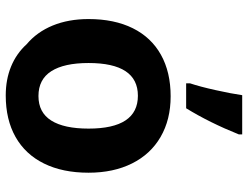

<svg xmlns="http://www.w3.org/2000/svg" viewBox="-116 -726 852 659"><g transform="rotate(90 309.5 -396.0)"><path d="M131.3 -62Q89.4 -97.2 67.1 -151.4Q44.9 -205.6 44.9 -274.4Q44.9 -362.8 76.4 -426.3Q107.9 -489.7 167.5 -522.9Q227.1 -556.2 310.1 -556.2Q390.1 -556.2 449.5 -521.7Q508.8 -487.3 540.5 -423.6Q572.3 -359.9 572.3 -274.4Q572.3 -185.5 540.8 -121.6Q509.3 -57.6 449.7 -23.9Q390.1 9.8 307.1 9.8Q252.4 9.8 207.8 -8.5Q163.1 -26.9 131.3 -62ZM420.9 -274.4Q420.9 -443.8 308.1 -443.8Q195.8 -443.8 195.8 -274.4Q195.8 -190.4 223.9 -146.5Q252 -102.5 309.1 -102.5Q365.7 -102.5 393.3 -146.5Q420.9 -190.4 420.9 -274.4ZM306.2 -801.8H440.9V-790.5Q400.4 -689.5 351.1 -609.4H265.6V-623Q276.9 -656.7 288.8 -710.4Q300.8 -764.2 306.2 -801.8Z"/></g></svg>

Font: Viking Open Sans
Style: Bold
Weight: 700
Foundry: Ascender Corporation
Version: Version 2.001